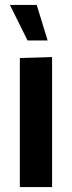

<svg xmlns="http://www.w3.org/2000/svg" viewBox="-20 -754 291 774"><path d="M60 0V-520L190 -524V0ZM91 -591 20 -734H128L172 -591Z"/></svg>

Font: Murecho Medium
Style: Regular
Weight: 500
Designer: Neil Summerour
Foundry: Positype
Version: Version 1.010; ttfautohint (v1.8.3)